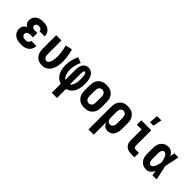

<svg xmlns="http://www.w3.org/2000/svg" viewBox="141 -1880 3219 3219"><g transform="rotate(45 1750.0 -271.0)"><path d="M248 8Q223 8 198 5Q173 2 149.5 -6.5Q126 -15 105.5 -29Q85 -43 70 -63Q55 -83 48 -107.5Q41 -132 41 -157Q41 -175 45.5 -193Q50 -211 60 -226.5Q70 -242 85 -253Q100 -264 117 -272Q103 -280 91 -290Q79 -300 71.5 -313.5Q64 -327 60.5 -342.5Q57 -358 57 -374Q57 -397 63.5 -419.5Q70 -442 83.5 -460.5Q97 -479 116 -492.5Q135 -506 156.5 -514Q178 -522 201 -525Q224 -528 247 -528Q271 -528 294 -525Q317 -522 338.5 -513.5Q360 -505 378.5 -491Q397 -477 410 -458Q423 -439 429.5 -416.5Q436 -394 436 -371V-369H312V-370Q312 -382 307 -393Q302 -404 292.5 -411Q283 -418 271 -420.5Q259 -423 247 -423Q236 -423 224 -420.5Q212 -418 202 -412Q192 -406 186.5 -395Q181 -384 181 -372Q181 -360 187 -349Q193 -338 203.5 -332Q214 -326 226 -324Q238 -322 250 -322H308V-219H250Q235 -219 220.5 -216.5Q206 -214 193.5 -206.5Q181 -199 173 -186Q165 -173 165 -158Q165 -144 172.5 -131Q180 -118 192 -110Q204 -102 218.5 -99.5Q233 -97 248 -97Q262 -97 276 -99.5Q290 -102 302 -109.5Q314 -117 321 -130Q328 -143 328 -157H452Q452 -132 444.5 -108.5Q437 -85 423 -64.5Q409 -44 388.5 -29.5Q368 -15 345 -6.5Q322 2 297 5Q272 8 248 8Z M746 8Q719 8 693 2Q667 -4 644 -17.5Q621 -31 604 -51.5Q587 -72 576.5 -96.5Q566 -121 562 -147Q558 -173 558 -200V-520H682V-200Q682 -183 684 -166Q686 -149 693.5 -133.5Q701 -118 715 -107.5Q729 -97 746 -97Q759 -97 771.5 -104Q784 -111 792 -122Q800 -133 805 -146Q810 -159 814 -172.5Q818 -186 820 -199.5Q822 -213 823.5 -226.5Q825 -240 826 -254Q827 -268 827 -282Q827 -340 817.5 -397.5Q808 -455 793 -511L913 -538Q930 -476 940.5 -412Q951 -348 951 -283Q951 -250 947 -216.5Q943 -183 934 -151Q925 -119 909 -89Q893 -59 868.5 -36Q844 -13 811.5 -2.5Q779 8 746 8Z M1188 215V1Q1160 -6 1135 -21.5Q1110 -37 1091 -58.5Q1072 -80 1058.5 -106Q1045 -132 1037 -159.5Q1029 -187 1025.5 -216Q1022 -245 1022 -274Q1022 -338 1037.5 -400.5Q1053 -463 1080 -520L1177 -481Q1155 -433 1142 -380.5Q1129 -328 1129 -274Q1129 -250 1132 -225.5Q1135 -201 1142.5 -177.5Q1150 -154 1163 -132.5Q1176 -111 1196 -98V-343Q1196 -364 1198.5 -385Q1201 -406 1207.5 -426Q1214 -446 1225 -464Q1236 -482 1252 -495Q1268 -508 1288.5 -514Q1309 -520 1330 -520Q1356 -520 1380 -510Q1404 -500 1421.5 -481Q1439 -462 1450 -438.5Q1461 -415 1467.5 -390Q1474 -365 1476 -339.5Q1478 -314 1478 -288Q1478 -258 1475.5 -228Q1473 -198 1465.5 -169Q1458 -140 1445 -112.5Q1432 -85 1412.5 -62Q1393 -39 1367 -22.5Q1341 -6 1312 1V215ZM1304 -98Q1319 -107 1329.5 -121.5Q1340 -136 1347.5 -152Q1355 -168 1359.5 -185.5Q1364 -203 1366.5 -220.5Q1369 -238 1370 -255.5Q1371 -273 1371 -291Q1371 -300 1370.5 -310Q1370 -320 1369.5 -329.5Q1369 -339 1368 -348.5Q1367 -358 1365.5 -367Q1364 -376 1361.5 -385.5Q1359 -395 1355.5 -404Q1352 -413 1346 -421Q1340 -429 1330 -429Q1322 -429 1317.5 -421.5Q1313 -414 1310.5 -406.5Q1308 -399 1307 -391Q1306 -383 1305 -375Q1304 -367 1304 -359Q1304 -351 1304 -343Z M1750 8Q1723 8 1695.5 3Q1668 -2 1644 -15Q1620 -28 1601 -48.5Q1582 -69 1570.5 -93.5Q1559 -118 1554.5 -145.5Q1550 -173 1550 -200V-320Q1550 -347 1554.5 -374.5Q1559 -402 1570.5 -426.5Q1582 -451 1601 -471.5Q1620 -492 1644 -505Q1668 -518 1695.5 -523Q1723 -528 1750 -528Q1777 -528 1804.5 -523Q1832 -518 1856 -505Q1880 -492 1899 -471.5Q1918 -451 1929.5 -426.5Q1941 -402 1945.5 -374.5Q1950 -347 1950 -320V-200Q1950 -173 1945.5 -145.5Q1941 -118 1929.5 -93.5Q1918 -69 1899 -48.5Q1880 -28 1856 -15Q1832 -2 1804.5 3Q1777 8 1750 8ZM1750 -97Q1768 -97 1784.5 -106Q1801 -115 1810.5 -130.5Q1820 -146 1823 -164Q1826 -182 1826 -200V-320Q1826 -338 1823 -356Q1820 -374 1810.5 -389.5Q1801 -405 1784.5 -414Q1768 -423 1750 -423Q1732 -423 1715.5 -414Q1699 -405 1689.5 -389.5Q1680 -374 1677 -356Q1674 -338 1674 -320V-200Q1674 -182 1677 -164Q1680 -146 1689.5 -130.5Q1699 -115 1715.5 -106Q1732 -97 1750 -97Z M2058 215V-320Q2058 -347 2062 -373.5Q2066 -400 2077 -425Q2088 -450 2106 -470.5Q2124 -491 2147 -504.5Q2170 -518 2197 -523Q2224 -528 2251 -528Q2278 -528 2305 -523Q2332 -518 2356.5 -505Q2381 -492 2399.5 -471.5Q2418 -451 2430 -426.5Q2442 -402 2446 -374.5Q2450 -347 2450 -320V-200Q2450 -176 2448 -152Q2446 -128 2439 -105Q2432 -82 2420.5 -61Q2409 -40 2391 -24Q2373 -8 2350 0Q2327 8 2303 8Q2283 8 2263.5 2.5Q2244 -3 2228 -15Q2212 -27 2200.5 -43.5Q2189 -60 2182 -78V215ZM2251 -97Q2269 -97 2285 -106Q2301 -115 2310.5 -130.5Q2320 -146 2323 -164Q2326 -182 2326 -200V-320Q2326 -338 2323 -356Q2320 -374 2311 -389.5Q2302 -405 2285.5 -414Q2269 -423 2251 -423Q2240 -423 2228.5 -419Q2217 -415 2208.5 -407Q2200 -399 2195 -388.5Q2190 -378 2187 -366.5Q2184 -355 2183 -343.5Q2182 -332 2182 -320V-200Q2182 -188 2183 -176.5Q2184 -165 2187 -153.5Q2190 -142 2195 -131.5Q2200 -121 2208.5 -113Q2217 -105 2228 -101Q2239 -97 2251 -97Z M2858 0Q2837 0 2815 -3Q2793 -6 2773 -14.5Q2753 -23 2736 -37.5Q2719 -52 2708 -71Q2697 -90 2692.5 -111.5Q2688 -133 2688 -155V-415H2575V-520H2812V-155Q2812 -145 2814.5 -135.5Q2817 -126 2823.5 -118.5Q2830 -111 2839.5 -108Q2849 -105 2858 -105H2934V0ZM2701 -600 2713 -757H2815L2784 -600Z M3219 8Q3193 8 3167.5 2Q3142 -4 3120.5 -18Q3099 -32 3083 -53Q3067 -74 3057.5 -98.5Q3048 -123 3045 -148.5Q3042 -174 3042 -200V-320Q3042 -346 3045 -371.5Q3048 -397 3057.5 -421.5Q3067 -446 3083 -467Q3099 -488 3120.5 -502Q3142 -516 3167.5 -522Q3193 -528 3219 -528Q3240 -528 3259.5 -521Q3279 -514 3295 -501Q3311 -488 3323 -471.5Q3335 -455 3344 -437Q3348 -457 3351 -478Q3354 -499 3357 -520H3456Q3443 -456 3430 -391.5Q3417 -327 3402 -263Q3418 -198 3431 -132Q3444 -66 3458 0H3359Q3356 -22 3352.5 -44Q3349 -66 3346 -88Q3336 -69 3324 -51.5Q3312 -34 3296 -20.5Q3280 -7 3260 0.5Q3240 8 3219 8ZM3219 -97Q3236 -97 3250.5 -108Q3265 -119 3274 -133.5Q3283 -148 3289 -164Q3295 -180 3300 -196.5Q3305 -213 3309 -230Q3313 -247 3316 -263Q3313 -280 3309 -296Q3305 -312 3300 -328Q3295 -344 3289 -359.5Q3283 -375 3273.5 -389Q3264 -403 3250 -413Q3236 -423 3219 -423Q3208 -423 3199 -417.5Q3190 -412 3184 -403Q3178 -394 3174.5 -383.5Q3171 -373 3169 -362.5Q3167 -352 3166.5 -341.5Q3166 -331 3166 -320V-200Q3166 -189 3166.5 -178.5Q3167 -168 3169 -157.5Q3171 -147 3174.5 -136.5Q3178 -126 3184 -117Q3190 -108 3199 -102.5Q3208 -97 3219 -97Z"/></g></svg>

Font: Iosevka Curly Extrabold
Style: Regular
Weight: 800
Monospace: yes
Designer: Belleve Invis
Foundry: Belleve Invis
Version: Version 22.1.2; ttfautohint (v1.8.4)